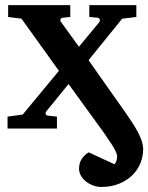

<svg xmlns="http://www.w3.org/2000/svg" viewBox="-20 -508 586 759"><path d="M462.9 -434.1 330.1 -270 478 -60.1Q490.2 -42.5 502.4 -23.9Q514.6 -5.4 524.4 12.9Q534.2 31.2 540 48.8Q545.9 66.4 545.9 83Q545.9 109.4 535.4 136Q524.9 162.6 504.2 183.6Q483.4 204.6 452.1 217.8Q420.9 231 379.9 231Q364.3 231 348.6 225.3Q333 219.7 320.6 210Q308.1 200.2 300.3 187Q292.5 173.8 292.5 159.2Q292.5 136.2 303.2 120.1Q314 104 330.6 94.2L433.1 141.6Q437.5 135.3 440.2 128.2Q442.9 121.1 442.9 111.3Q442.9 102.1 437 89.8Q431.2 77.6 423.1 64.9Q415 52.2 406.2 40Q397.5 27.8 391.6 18.1L251 -175.8L163.1 -67.9Q158.7 -62.5 160.6 -57.1Q162.6 -51.8 169.9 -50.8L205.1 -46.9V0H9.8V-46.9L69.8 -55.2L212.9 -228L64.9 -434.1L12.2 -440.9V-487.8H257.8V-440.9L229 -438Q220.7 -437 219 -431.2Q217.3 -425.3 222.2 -419.9L292 -323.2L372.1 -419.9Q376 -425.3 374.3 -431.2Q372.6 -437 365.2 -438L333 -440.9V-487.8H519V-440.9Z"/></svg>

Font: Charis SIL
Style: Bold
Weight: 700
Foundry: SIL International
Version: Version 4.112